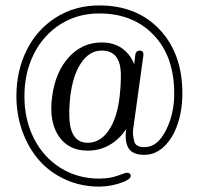

<svg xmlns="http://www.w3.org/2000/svg" viewBox="-20 -694 740 714"><path d="M173.8 -334Q186 -426.8 236.1 -481.4Q286.1 -536.1 357.9 -536.1Q401.9 -536.1 432.9 -514.9Q463.9 -493.7 479 -455.1L482.9 -487.8Q483.4 -496.6 488 -501.2Q492.7 -505.9 499 -505.9Q515.1 -505.9 513.2 -487.8L477.1 -227.1Q473.1 -205.1 475.1 -190.2Q477.1 -175.3 479.7 -166.5Q482.4 -157.7 489.7 -153.3Q497.1 -148.9 503.9 -147.7Q510.7 -146.5 521 -147Q565.9 -148.4 596.9 -209.2Q627.9 -270 627.9 -346.2Q627.9 -483.9 551.3 -564Q474.6 -644 349.1 -644Q268.6 -644 204.8 -603.8Q141.1 -563.5 106 -493.4Q70.8 -423.3 70.8 -335.9Q70.8 -249 106 -179.4Q141.1 -109.9 204.8 -69.8Q268.6 -29.8 349.1 -29.8Q359.9 -29.8 370.4 -30.8Q380.9 -31.7 388.2 -33Q395.5 -34.2 404.3 -36.6Q413.1 -39.1 417.2 -40.5Q421.4 -42 428.7 -44.7Q436 -47.4 438 -47.9Q455.6 -55.2 462.9 -47.9Q476.1 -33.2 439.5 -17.6Q396.5 -0.5 349.1 0Q280.8 0 222.7 -26.6Q164.6 -53.2 125 -98.6Q85.4 -144 63.2 -205.8Q41 -267.6 41 -336.9Q41 -430.2 78.9 -506.8Q116.7 -583.5 187.5 -628.7Q258.3 -673.8 349.1 -673.8Q489.3 -673.8 573.7 -584Q658.2 -494.1 658.2 -347.2Q658.2 -284.7 640.6 -232.7Q623 -180.7 590.8 -149.7Q558.6 -118.7 518.1 -118.2Q474.6 -117.7 458.7 -141.8Q442.9 -166 449.2 -213.9Q423.3 -175.3 386.7 -154.5Q350.1 -133.8 306.2 -133.8Q234.4 -133.8 198 -188.2Q161.6 -242.7 173.8 -334ZM241.2 -334Q235.4 -280.8 238.8 -242.7Q242.2 -204.6 259 -183.8Q275.9 -163.1 306.2 -163.1Q352.5 -163.1 384 -208.7Q415.5 -254.4 424.8 -334Q430.7 -387.2 429.2 -425.3Q427.7 -463.4 410.4 -484.6Q393.1 -505.9 357.9 -505.9Q312.5 -505.9 281.5 -459.7Q250.5 -413.6 241.2 -334Z"/></svg>

Font: Director Light
Style: Regular
Weight: 100
Designer: Ange Degheest & May Jolivet & Justine Herbel
Foundry: Velvetyne Type Foundry
Version: Version 1.000;FEAKit 1.0